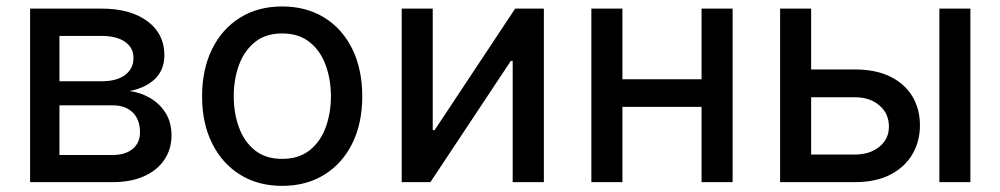

<svg xmlns="http://www.w3.org/2000/svg" viewBox="-20 -573 3147 604"><path d="M74.7 0V-545.9H299.3Q390.1 -545.9 443.6 -506.3Q497.1 -466.8 497.1 -399.9Q497.1 -353 467.5 -324.7Q438 -296.4 387.7 -286.6Q421.9 -282.2 451.9 -264.9Q481.9 -247.6 500.7 -218Q519.5 -188.5 519.5 -147Q519.5 -104 497.3 -70.8Q475.1 -37.6 433.6 -18.8Q392.1 0 334 0ZM167 -85.4H334Q374.5 -85.4 397.5 -104.7Q420.4 -124 420.4 -156.7Q420.4 -196.8 397.5 -219.2Q374.5 -241.7 334 -241.7H167ZM167 -317.4H300.3Q347.2 -317.4 373.5 -337.2Q399.9 -356.9 399.9 -390.6Q399.9 -423.3 373 -441.7Q346.2 -460 299.3 -460H167Z M867.7 11.7Q792 11.7 735.4 -23.4Q678.7 -58.6 647.2 -122.1Q615.7 -185.5 615.7 -269.5Q615.7 -355 647.2 -418.7Q678.7 -482.4 735.4 -517.6Q792 -552.7 867.7 -552.7Q943.4 -552.7 1000.2 -517.6Q1057.1 -482.4 1088.4 -418.7Q1119.6 -355 1119.6 -269.5Q1119.6 -185.5 1088.4 -122.1Q1057.1 -58.6 1000.2 -23.4Q943.4 11.7 867.7 11.7ZM867.7 -73.2Q919.9 -73.2 954.1 -100.3Q988.3 -127.4 1004.6 -172.4Q1021 -217.3 1021 -270Q1021 -322.8 1004.6 -367.9Q988.3 -413.1 954.1 -440.4Q919.9 -467.8 867.7 -467.8Q815.4 -467.8 781.7 -440.4Q748 -413.1 731.7 -368.2Q715.3 -323.2 715.3 -270Q715.3 -217.3 731.7 -172.4Q748 -127.4 781.7 -100.3Q815.4 -73.2 867.7 -73.2Z M1690.9 0H1592.8V-381.3H1586.9L1334 0H1243.7V-545.9H1341.3V-163.6H1347.2L1600.6 -545.9H1690.9Z M2210.4 -323.7V-236.8H1913.6V-323.7ZM1938 -545.9V0H1840.3V-545.9ZM2284.7 -545.9V0H2187V-545.9Z M2511.7 -354.5H2669.4Q2735.4 -354.5 2781 -331.8Q2826.7 -309.1 2850.3 -269.5Q2874 -230 2874 -178.7Q2874 -128.4 2850.3 -87.9Q2826.7 -47.4 2781 -23.7Q2735.4 0 2669.4 0H2434.1V-545.9H2531.7V-86.9H2669.4Q2716.3 -86.9 2746.3 -111.3Q2776.4 -135.7 2776.4 -174.8Q2776.4 -215.8 2746.3 -241.5Q2716.3 -267.1 2669.4 -267.1H2511.7ZM2935.1 0V-545.9H3032.7V0Z"/></svg>

Font: Inter Cardless
Style: Regular
Weight: 400
Designer: Rasmus Andersson
Foundry: rsms
Version: Version 4.001;git-9221beed3